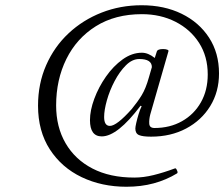

<svg xmlns="http://www.w3.org/2000/svg" viewBox="-20 -696 855 732"><path d="M462 16Q368 16 291.5 -20.5Q215 -57 170 -126.5Q125 -196 125 -293Q125 -377 156 -447.5Q187 -518 241.5 -569Q296 -620 367.5 -648Q439 -676 520 -676Q606 -676 672.5 -643.5Q739 -611 777 -552.5Q815 -494 815 -416Q815 -346 781.5 -291.5Q748 -237 689.5 -206Q631 -175 556 -175Q524 -175 510 -181Q496 -187 496 -206Q496 -212 499.5 -227.5Q503 -243 508.5 -261Q514 -279 520 -291L516 -293Q428 -176 368 -176Q323 -176 323 -238Q323 -275 339.5 -319.5Q356 -364 384 -404Q412 -444 447.5 -469.5Q483 -495 521 -495Q545 -495 570 -475L578 -500Q581 -509 602 -509Q612 -509 618 -506.5Q624 -504 622 -500L553 -260Q548 -241 549 -224.5Q550 -208 569 -208Q628 -208 674 -234Q720 -260 746 -306Q772 -352 772 -412Q772 -481 739 -532.5Q706 -584 649 -613Q592 -642 521 -642Q419 -642 345.5 -596Q272 -550 233 -471Q194 -392 194 -294Q194 -212 230 -150Q266 -88 332.5 -53.5Q399 -19 492 -19Q527 -19 565.5 -28.5Q604 -38 647 -54Q651 -56 655 -46Q659 -38 655 -35Q614 -10 566 3Q518 16 462 16ZM399 -216Q425 -216 482 -280Q505 -308 520.5 -333.5Q536 -359 548 -402L559 -440Q559 -471 511 -471Q484 -471 460 -447Q436 -423 417 -387Q398 -351 387.5 -313.5Q377 -276 377 -250Q377 -216 399 -216Z"/></svg>

Font: Junicode
Style: Italic
Weight: 400
Italic angle: -11°
Designer: Peter S. Baker
Version: Version 2.100; ttfautohint (v1.8.4)